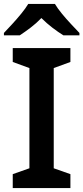

<svg xmlns="http://www.w3.org/2000/svg" viewBox="-29 -959 425 979"><path d="M330 0H36V-71L121 -101V-612L36 -643V-714H330V-643L245 -612V-101L330 -71ZM251 -939Q264 -917 286.5 -889.5Q309 -862 333.5 -836Q358 -810 376 -791V-779H294Q268 -795 238.5 -817.5Q209 -840 182 -867Q156 -840 127 -818Q98 -796 72 -779H-9V-791Q10 -811 33.5 -836.5Q57 -862 79.5 -889.5Q102 -917 115 -939Z"/></svg>

Font: Noto Sans Sundanese SemiBold
Style: Regular
Weight: 600
Version: Version 2.003